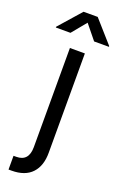

<svg xmlns="http://www.w3.org/2000/svg" viewBox="-217 -811 675 1065"><g transform="rotate(20 120.5 -278.5)"><path d="M76.7 -545.9H165V39.1Q165.5 117.2 125 160.6Q84.5 204.1 4.9 204.1H-12.7V123H3.4Q76.7 123 76.7 39.1ZM50.8 -626H-35.6V-630.4L79.1 -760.7H162.6L277.8 -630.4V-626H190.4L121.1 -711.4Z"/></g></svg>

Font: Inter
Style: Regular
Weight: 400
Designer: Rasmus Andersson
Foundry: rsms
Version: Version 4.001;git-9221beed3